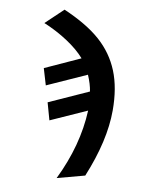

<svg xmlns="http://www.w3.org/2000/svg" viewBox="-100 -797 809 1073"><g transform="rotate(10 305.0 -260.5)"><path d="M297.4 206.5Q396.5 3.9 405.3 -195.3L201.7 -104L174.3 -201.7L397 -302.2Q390.6 -344.2 369.6 -392.6L147.9 -293L120.1 -386.2L318.4 -476.6Q279.8 -521 216.8 -562.5Q153.8 -604 79.6 -634.8L177.7 -728Q311.5 -670.4 388.4 -602.1Q465.3 -533.7 502.9 -440.7Q540.5 -347.7 540.5 -220.2Q540.5 -47.9 452.6 165Z"/></g></svg>

Font: Liberation Sans
Style: Bold Italic
Weight: 700
Italic angle: -12°
Designer: Steve Matteson
Foundry: Ascender Corporation
Version: Version 2.1.5